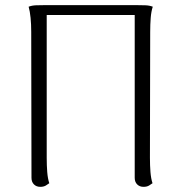

<svg xmlns="http://www.w3.org/2000/svg" viewBox="-20 -711 703 744"><path d="M136 13Q121 13 111.5 3.5Q102 -6 102 -22L101 -587Q101 -617 98.5 -642Q96 -667 91 -685Q104 -690 120 -690.5Q136 -691 148 -691H515Q527 -691 543 -690.5Q559 -690 572 -685Q566 -667 564 -642Q562 -617 562 -587L561 -100Q561 -70 563 -44.5Q565 -19 571 -1Q566 3 557.5 8Q549 13 536 13Q521 13 511.5 3.5Q502 -6 502 -22V-653H161V-100Q161 -70 163 -44.5Q165 -19 171 -1Q166 3 157.5 8Q149 13 136 13Z"/></svg>

Font: Arima Light
Style: Regular
Weight: 300
Designer: Joana Correia and Natanael Gama
Foundry: NDISCOVER
Version: Version 1.101;gftools[0.9.23]